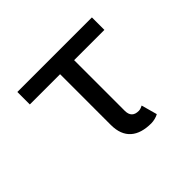

<svg xmlns="http://www.w3.org/2000/svg" viewBox="-123 -674 850 850"><g transform="rotate(-45 302.0 -249.0)"><path d="M415 -76.2Q410.6 -73.7 403.1 -71Q395.5 -68.4 389.6 -68.4Q378.9 -68.4 370.6 -71Q362.3 -73.7 356.7 -79.3Q351.1 -85 348.4 -93.3Q345.7 -101.6 345.7 -112.3V-214.8V-282.2V-483.4H257.8V-282.2V-214.8V-112.3Q257.8 -81.1 266.6 -58.1Q275.4 -35.2 292.5 -20Q309.6 -4.9 334 2.4Q358.4 9.8 389.6 9.8Q401.4 9.8 414.6 6.3Q427.7 2.9 435.5 -2ZM535.2 -429.7V-507.8H68.4V-429.7Z"/></g></svg>

Font: Giphurs
Style: Regular
Weight: 400
Version: Version 2.010